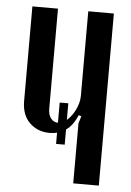

<svg xmlns="http://www.w3.org/2000/svg" viewBox="-51 -738 532 777"><g transform="rotate(5 214.5 -349.5)"><path d="M274 -277Q256 -233 227 -214Q198 -195 163 -195Q114 -195 81.5 -226.5Q49 -258 49 -315V-699H153V-293Q153 -267 164.5 -253Q176 -239 193 -239Q208 -239 222.5 -249.5Q237 -260 249 -277Q261 -294 268.5 -315Q276 -336 276 -356V-699H380V0H276V-244L285 -273ZM193 -321H228V-153H193Z"/></g></svg>

Font: Moniqa Paragraph
Style: Bold
Weight: 700
Designer: Rajesh Rajput
Foundry: Rajesh Rajput
Version: Version 1.000